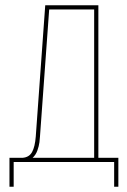

<svg xmlns="http://www.w3.org/2000/svg" viewBox="-20 -611 483 730"><path d="M16 99V-11H66Q91 -13 102 -33Q113 -53 116 -92L152 -591H354V-11H430V99H414V5H32V99ZM104 -11H338V-575H167L132 -92Q132 -86 130 -70.5Q128 -55 122 -38.5Q116 -22 104 -11Z"/></svg>

Font: Alumni Sans Pinstripe
Style: Regular
Weight: 400
Designer: Robert E. Leuschke
Foundry: Robert E. Leuschke
Version: Version 1.010; ttfautohint (v1.8.4.7-5d5b)